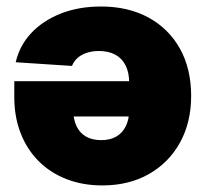

<svg xmlns="http://www.w3.org/2000/svg" viewBox="-20 -560 633 590"><path d="M290.5 -540Q374 -540 436.3 -506.1Q498.5 -472.2 533 -410.4Q567.4 -348.6 567.4 -265.1Q567.4 -184.1 533.2 -122.1Q499 -60.1 437.5 -25.1Q376 9.8 294.4 9.8Q234.4 9.8 184.6 -9.5Q134.8 -28.8 98.9 -64.7Q63 -100.6 43.5 -150.6Q23.9 -200.7 23.9 -261.7V-310.5H508.8V-202.1H114.3L205.1 -222.7Q205.1 -193.4 215.1 -172.4Q225.1 -151.4 244.1 -140.4Q263.2 -129.4 291 -129.4Q318.4 -129.4 337.4 -140.4Q356.4 -151.4 366.7 -172.4Q377 -193.4 377 -222.7V-305.7Q377 -337.4 365.7 -359.4Q354.5 -381.3 333.7 -392.3Q313 -403.3 284.2 -403.3Q264.2 -403.3 247.3 -397.9Q230.5 -392.6 218.8 -382.3Q207 -372.1 201.2 -357.4L28.3 -368.7Q40 -419.9 75.9 -458.3Q111.8 -496.6 166.7 -518.3Q221.7 -540 290.5 -540Z"/></svg>

Font: Inter 24pt Black
Style: Regular
Weight: 900
Designer: Rasmus Andersson
Foundry: rsms
Version: Version 4.001;git-66647c0bb